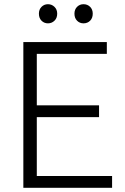

<svg xmlns="http://www.w3.org/2000/svg" viewBox="-20 -893 593 913"><path d="M91 0V-693H488V-637H155V-392H451V-336H155V-56H513V0ZM377 -782Q359 -782 346.5 -794.5Q334 -807 334 -828Q334 -848 346.5 -860.5Q359 -873 377 -873Q396 -873 408.5 -860.5Q421 -848 421 -828Q421 -807 408.5 -794.5Q396 -782 377 -782ZM208 -782Q190 -782 177.5 -794.5Q165 -807 165 -828Q165 -848 177.5 -860.5Q190 -873 208 -873Q226 -873 239 -860.5Q252 -848 252 -828Q252 -807 239 -794.5Q226 -782 208 -782Z"/></svg>

Font: Ubuntu Sans Light
Style: Regular
Weight: 300
Designer: Dalton Maag Ltd
Foundry: Dalton Maag Ltd
Version: Version 1.006; ttfautohint (v1.8.4.7-5d5b)